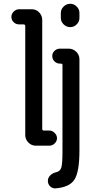

<svg xmlns="http://www.w3.org/2000/svg" viewBox="-20 -780 540 1028"><path d="M405.3 -710.9V-683.6Q405.3 -664.1 390.6 -649.4Q376 -634.8 356 -634.8Q335.9 -634.8 320.8 -649.4Q305.7 -664.1 305.7 -683.6V-710.9Q305.7 -730.5 320.8 -745.1Q335.9 -759.8 356 -759.8Q376 -759.8 390.6 -745.1Q405.3 -730.5 405.3 -710.9ZM279.3 142.6Q302.7 137.7 308.6 116.2Q314.5 94.7 314.5 31.2V-431.6Q314.5 -438.5 306.6 -439.5H299.8Q284.2 -439.5 272 -451.2Q259.8 -462.9 259.8 -480.5Q259.8 -496.1 272 -507.8Q284.2 -519.5 299.8 -519.5H347.7Q371.1 -519.5 388.2 -502.9Q405.3 -486.3 405.3 -462.9V26.4Q405.3 139.6 378.9 181.2Q352.5 222.7 277.3 228.5Q260.7 229.5 248.5 217.8Q236.3 206.1 236.3 188.5Q236.3 171.9 249 159.2Q261.7 146.5 279.3 142.6ZM82 -649.4Q65.4 -649.4 53.2 -661.1Q41 -672.9 41 -689.5Q41 -706.1 53.7 -718.3Q66.4 -730.5 82 -730.5H150.4Q173.8 -730.5 189.9 -713.4Q206.1 -696.3 206.1 -672.9V-89.8Q206.1 -81.1 214.8 -81.1H244.1Q259.8 -81.1 272.5 -68.4Q285.2 -55.7 285.2 -40Q285.2 -24.4 272.9 -12.2Q260.7 0 244.1 0H171.9Q148.4 0 131.8 -17.1Q115.2 -34.2 115.2 -56.6V-639.6Q115.2 -648.4 107.4 -649.4Z"/></svg>

Font: Rounded Mgen+ 1mn medium
Style: Regular
Weight: 500
Designer: [Source Han Sans]
Ryoko NISHIZUKA  (kana & ideographs); Paul D. Hunt (Latin, Greek & Cyrillic); Wenlong ZHANG  (bopomofo
Version: Version 1.059.20150602